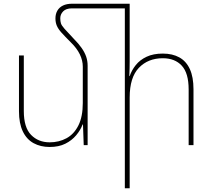

<svg xmlns="http://www.w3.org/2000/svg" viewBox="-20 -780 1143 1032"><path d="M451 -427V0H430L426 -111H424Q413 -81 389.5 -53Q366 -25 331 -7.5Q296 10 247 10Q198 10 160.5 -10.5Q123 -31 102.5 -74Q82 -117 82 -182V-482H108V-183Q108 -95 147 -55Q186 -15 247 -15Q297 -15 337.5 -37Q378 -59 401.5 -106Q425 -153 425 -226V-422Q425 -455 409 -488Q393 -521 360 -553Q329 -584 311 -604Q293 -624 285.5 -641.5Q278 -659 278 -681Q278 -705 288.5 -723Q299 -741 319 -750.5Q339 -760 368 -760H662V-735H367Q335 -735 319.5 -719Q304 -703 304 -682Q304 -666 307.5 -654.5Q311 -643 327 -625Q343 -607 378 -570Q402 -546 418.5 -522.5Q435 -499 443 -476Q451 -453 451 -427ZM677 -760V-450Q677 -428 676.5 -410.5Q676 -393 675 -371H677Q688 -403 710 -430.5Q732 -458 768 -475Q804 -492 855 -492Q907 -492 944 -471.5Q981 -451 1000.5 -408.5Q1020 -366 1020 -300V0H994V-299Q994 -387 957 -427Q920 -467 855 -467Q776 -467 726.5 -415.5Q677 -364 677 -256V232H651V-760Z"/></svg>

Font: Noto Sans Armenian Thin
Style: Regular
Weight: 250
Version: Version 2.007